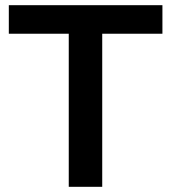

<svg xmlns="http://www.w3.org/2000/svg" viewBox="-20 -720 660 740"><path d="M606 -590H374V0H245V-590H14V-700H606Z"/></svg>

Font: mBank SemiBold
Style: Regular
Weight: 600
Designer: Julieta Ulanovsky
Foundry: Julieta Ulanovsky
Version: Version 7.200